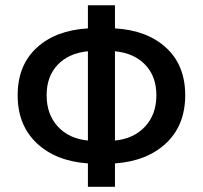

<svg xmlns="http://www.w3.org/2000/svg" viewBox="-20 -696 780 738"><path d="M317.9 22V-67.9Q194.3 -76.7 121.1 -145.8Q47.9 -214.8 47.9 -330.1Q47.9 -444.8 120.8 -512.2Q193.8 -579.6 317.9 -586.9V-675.8H421.9V-586.9Q545.9 -579.6 618.9 -512.2Q691.9 -444.8 691.9 -330.1Q691.9 -214.8 618.7 -145.8Q545.4 -76.7 421.9 -67.9V22ZM159.2 -330.1Q159.2 -256.8 201.9 -210Q244.6 -163.1 317.9 -155.8V-499Q244.1 -491.7 201.7 -447Q159.2 -402.3 159.2 -330.1ZM581.1 -330.1Q581.1 -402.3 538.3 -447Q495.6 -491.7 421.9 -499V-155.8Q495.1 -163.1 538.1 -210Q581.1 -256.8 581.1 -330.1Z"/></svg>

Font: Source Sans 3 Semibold
Style: Regular
Weight: 600
Designer: Paul D. Hunt
Foundry: Adobe
Version: Version 3.052;hotconv 1.1.0;makeotfexe 2.6.0